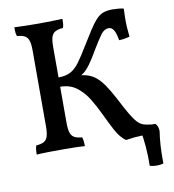

<svg xmlns="http://www.w3.org/2000/svg" viewBox="-92 -762 916 1013"><g transform="rotate(-10 366.5 -256.0)"><path d="M529 9Q499 -13 477 -54Q455 -95 433 -142Q411 -189 385.5 -231Q360 -273 324 -300.5Q288 -328 236 -328V-378Q274 -378 299.5 -391Q325 -404 347.5 -434Q370 -464 400 -514Q430 -563 451 -595.5Q472 -628 490 -647.5Q508 -667 528.5 -674.5Q549 -682 579 -682Q592 -682 609.5 -680.5Q627 -679 638 -676Q637 -653 636.5 -627.5Q636 -602 637.5 -576Q639 -550 642 -525Q629 -521 613 -518.5Q597 -516 585 -516Q578 -557 567.5 -572.5Q557 -588 542 -588Q517 -588 499 -563Q481 -538 453 -492Q425 -443 405.5 -416.5Q386 -390 369.5 -377.5Q353 -365 332 -356L325 -371Q360 -370 386 -362.5Q412 -355 433.5 -337.5Q455 -320 475.5 -290Q496 -260 521 -213Q549 -158 568 -126Q587 -94 602 -78Q617 -62 633.5 -56.5Q650 -51 673 -49Q673 -44 672.5 -35Q672 -26 671 -16.5Q670 -7 667 0Q640 0 618.5 0.5Q597 1 575.5 3Q554 5 529 9ZM52 3Q52 -12 53.5 -24.5Q55 -37 58 -45Q85 -47 99.5 -55Q114 -63 120 -82Q126 -101 126 -136V-540Q126 -576 120 -594.5Q114 -613 99.5 -621Q85 -629 58 -631Q54 -640 53 -652.5Q52 -665 52 -679Q71 -678 92.5 -677.5Q114 -677 137.5 -676.5Q161 -676 182 -676Q204 -676 225.5 -676.5Q247 -677 268.5 -677.5Q290 -678 310 -679Q310 -665 309 -652.5Q308 -640 304 -631Q278 -629 263 -621Q248 -613 242 -594.5Q236 -576 236 -540V-136Q236 -101 242 -82Q248 -63 263 -55Q278 -47 304 -45Q307 -37 308.5 -24.5Q310 -12 310 3Q281 1 248.5 0.5Q216 0 183 0Q151 0 115 0.5Q79 1 52 3ZM629 165Q630 114 626 62.5Q622 11 613 -30L633 -48H697Q712 -33 712 -6Q707 24 704 67.5Q701 111 702 165Q687 170 667 170Q647 170 629 165Z"/></g></svg>

Font: Vollkorn Medium
Style: Regular
Weight: 500
Designer: Friedrich Althausen
Foundry: Friedrich Althausen
Version: Version 5.000